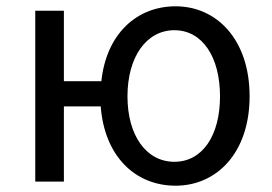

<svg xmlns="http://www.w3.org/2000/svg" viewBox="-20 -577 864 610"><path d="M534 -63C445 -63 385 -146 385 -271C385 -396 445 -481 534 -481C623 -481 679 -396 679 -271C679 -146 623 -63 534 -63ZM183 -319V-543H92V0H183V-239H300C312 -80 410 13 538 13C668 13 773 -91 773 -271C773 -452 668 -557 538 -557C415 -557 318 -470 302 -319Z"/></svg>

Font: Noto Sans T Chinese Regular
Style: Regular
Weight: 400
Designer: Ryoko NISHIZUKA (kana & ideographs); Paul D. Hunt (Latin, Greek & Cyrillic); Wenlong ZHANG (bopomofo); Sandoll Communica
Foundry: Adobe Systems Incorporated
Version: Version 1.000;PS 1;hotconv 1.0.78;makeotf.lib2.5.61930